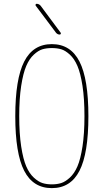

<svg xmlns="http://www.w3.org/2000/svg" viewBox="-20 -970 540 1000"><path d="M271.5 -799.8 166 -940.4Q164.1 -943.4 165.5 -946.8Q167 -950.2 170.9 -950.2Q182.6 -950.2 191.4 -940.4L295.9 -799.8Q297.9 -796.9 296.4 -793.5Q294.9 -790 291 -790Q279.3 -790 271.5 -799.8ZM298.8 -713.4Q277.3 -719.7 250 -719.7Q222.7 -719.7 201.2 -713.4Q179.7 -707 156.2 -685.5Q132.8 -664.1 116.7 -626.5Q100.6 -588.9 90.3 -522.5Q80.1 -456.1 80.1 -365.2Q80.1 -274.4 90.3 -207.5Q100.6 -140.6 116.7 -103.5Q132.8 -66.4 156.2 -44.9Q179.7 -23.4 201.2 -16.6Q222.7 -9.8 250 -9.8Q277.3 -9.8 298.8 -16.6Q320.3 -23.4 343.8 -44.9Q367.2 -66.4 383.3 -103.5Q399.4 -140.6 409.7 -207.5Q419.9 -274.4 419.9 -365.2Q419.9 -456.1 409.7 -522.5Q399.4 -588.9 383.3 -626.5Q367.2 -664.1 343.8 -685.5Q320.3 -707 298.8 -713.4ZM394 -80.6Q347.7 9.8 250 9.8Q152.3 9.8 106 -80.6Q59.6 -170.9 59.6 -364.7Q59.6 -558.6 106 -649.4Q152.3 -740.2 250 -740.2Q347.7 -740.2 394 -649.4Q440.4 -558.6 440.4 -364.7Q440.4 -170.9 394 -80.6Z"/></svg>

Font: Rounded-X Mgen+ 2m thin
Style: Regular
Weight: 100
Designer: [Source Han Sans]
Ryoko NISHIZUKA  (kana & ideographs); Paul D. Hunt (Latin, Greek & Cyrillic); Wenlong ZHANG  (bopomofo
Version: Version 1.059.20150602